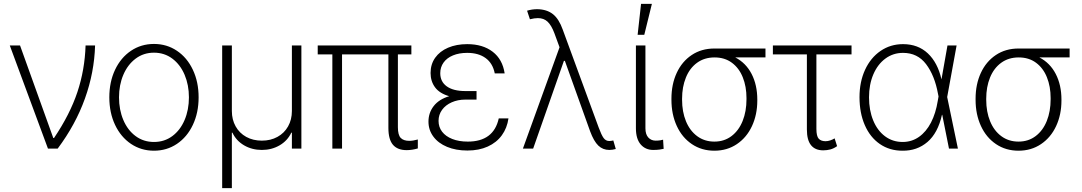

<svg xmlns="http://www.w3.org/2000/svg" viewBox="-20 -764 5563 987"><path d="M30.3 -530.3H83L253.9 -54.7H257.8Q339.8 -176.3 377.9 -290.8Q416 -405.3 419.9 -530.3H468.8Q464.8 -391.6 416.7 -257.6Q368.7 -123.5 276.4 0H226.6Z M542 -263.7Q542 -342.8 571.5 -405.3Q601.1 -467.8 653.3 -502.9Q705.6 -538.1 771.5 -538.1Q837.4 -538.1 889.6 -502.9Q941.9 -467.8 971.4 -405.3Q1001 -342.8 1001 -263.7Q1001 -184.6 971.4 -122.1Q941.9 -59.6 889.6 -24.4Q837.4 10.7 771.5 10.7Q705.6 10.7 653.3 -24.4Q601.1 -59.6 571.5 -122.1Q542 -184.6 542 -263.7ZM951.2 -263.7Q951.2 -327.1 929 -379.6Q906.7 -432.1 866 -462.6Q825.2 -493.2 771.5 -493.2Q717.8 -493.2 677 -462.4Q636.2 -431.6 614 -379.4Q591.8 -327.1 591.8 -263.7Q591.8 -199.7 614 -147.2Q636.2 -94.7 677 -64.5Q717.8 -34.2 771.5 -34.2Q825.2 -34.2 866 -64.5Q906.7 -94.7 929 -147.2Q951.2 -199.7 951.2 -263.7Z M1122.1 -530.3H1171.9V-193.4Q1171.9 -148.9 1191.4 -114.3Q1210.9 -79.6 1245.8 -60.3Q1280.8 -41 1326.2 -41Q1371.1 -41 1406.2 -60.3Q1441.4 -79.6 1460.9 -114.3Q1480.5 -148.9 1480.5 -193.4V-530.3H1529.3V0H1480.5V-82H1477.5Q1458 -40.5 1417.2 -16.8Q1376.5 6.8 1326.2 6.8Q1275.4 6.8 1234.9 -16.8Q1194.3 -40.5 1174.8 -82H1171.9V203.1H1122.1Z M2094.7 -484.4H2025.4V-110.4Q2025.4 -70.3 2039.8 -55.2Q2054.2 -40 2084 -40Q2102.5 -40 2127.9 -46.9V-1Q2098.1 7.8 2070.3 7.8Q2023.9 7.8 2000.2 -19.5Q1976.6 -46.9 1976.6 -106.4V-484.4H1738.3V0H1688.5V-484.4H1613.3V-530.3H2094.7Z M2289.1 -269.5Q2239.7 -283.7 2216.6 -314.9Q2193.4 -346.2 2193.4 -388.7Q2193.4 -433.6 2217 -467Q2240.7 -500.5 2283.4 -518.8Q2326.2 -537.1 2381.8 -537.1Q2461.9 -537.1 2512.7 -498Q2563.5 -459 2574.2 -386.7H2523.4Q2513.2 -438.5 2476.6 -465.3Q2439.9 -492.2 2381.8 -492.2Q2339.8 -492.2 2308.6 -479.2Q2277.3 -466.3 2260.3 -442.6Q2243.2 -418.9 2243.2 -387.7Q2243.2 -344.2 2276.6 -320.1Q2310.1 -295.9 2372.1 -295.9H2429.7V-252H2372.1Q2333.5 -252 2302 -238Q2270.5 -224.1 2252.4 -199.2Q2234.4 -174.3 2234.4 -142.6Q2234.4 -110.8 2252.7 -86.9Q2271 -63 2304.9 -49.6Q2338.9 -36.1 2384.8 -36.1Q2517.6 -36.1 2543.9 -155.3H2593.8Q2586.9 -106 2559.8 -68.6Q2532.7 -31.2 2487.5 -10.7Q2442.4 9.8 2382.8 9.8Q2323.7 9.8 2278.3 -9Q2232.9 -27.8 2207.8 -61.8Q2182.6 -95.7 2182.6 -138.7Q2182.6 -184.1 2209.5 -218.8Q2236.3 -253.4 2289.1 -269.5Z M3013.7 -88.9 2883.8 -451.2H2878.9L2720.7 0H2668L2856.4 -521L2830.1 -592.8Q2814.5 -634.3 2794.9 -652.6Q2775.4 -670.9 2745.1 -670.9Q2727.5 -670.9 2704.1 -665L2689.5 -709Q2714.8 -716.8 2742.2 -716.8Q2791.5 -715.8 2822.5 -691.2Q2853.5 -666.5 2873 -611.3L3057.6 -108.4Q3071.8 -69.8 3083 -54.4Q3094.2 -39.1 3112.3 -39.1Q3116.7 -39.1 3122.1 -40Q3127.4 -41 3132.8 -42L3145.5 2Q3127.4 6.8 3112.3 6.8Q3079.1 6.8 3055.9 -15.4Q3032.7 -37.6 3013.7 -88.9Z M3297.9 -530.3V-104.5Q3297.9 -73.2 3312.7 -57.1Q3327.6 -41 3350.6 -41Q3363.3 -41 3374.3 -42.7Q3385.3 -44.4 3388.7 -45.9L3391.6 1Q3384.3 2.9 3370.1 4.9Q3356 6.8 3337.9 6.8Q3297.9 6.8 3273.4 -21.7Q3249 -50.3 3249 -104.5V-530.3ZM3275.4 -744.1H3331.1L3292 -585H3257.8Z M3652.3 -514.6H3915V-468.8H3759.8Q3814.5 -440.4 3843.8 -383.8Q3873 -327.1 3873 -252V-247.1Q3873 -174.8 3845.7 -116Q3818.4 -57.1 3768.1 -23.2Q3717.8 10.7 3652.3 10.7Q3586.9 10.7 3536.6 -23.2Q3486.3 -57.1 3459 -116.7Q3431.6 -176.3 3431.6 -251V-256.8Q3431.6 -330.6 3458.7 -389.2Q3485.8 -447.8 3535.9 -481.2Q3585.9 -514.6 3652.3 -514.6ZM3652.3 -36.1Q3703.1 -36.1 3740.5 -64.5Q3777.8 -92.8 3797.6 -142.1Q3817.4 -191.4 3817.4 -253.9V-259.8Q3817.4 -319.3 3798.3 -366.7Q3779.3 -414.1 3742.4 -441.4Q3705.6 -468.8 3653.3 -468.8Q3601.1 -468.8 3563.2 -441.2Q3525.4 -413.6 3505.9 -365.2Q3486.3 -316.9 3486.3 -256.8V-251Q3486.3 -189.5 3506.3 -140.6Q3526.4 -91.8 3564 -64Q3601.6 -36.1 3652.3 -36.1Z M4357.4 -484.4H4176.8V-101.6Q4176.8 -64 4188.7 -51Q4200.7 -38.1 4223.6 -38.1Q4235.4 -38.1 4247.8 -42.2Q4260.3 -46.4 4270.5 -52.7L4283.2 -12.7Q4266.1 -0.5 4248.5 4.2Q4231 8.8 4211.9 8.8Q4170.4 8.8 4149.2 -17.6Q4127.9 -43.9 4127.9 -98.6V-484.4H3953.1V-530.3H4357.4Z M4398.4 -264.6Q4398.4 -343.3 4427 -405.3Q4455.6 -467.3 4506.6 -502.2Q4557.6 -537.1 4622.1 -537.1Q4699.2 -537.1 4749.8 -489.5Q4800.3 -441.9 4819.8 -356L4850.6 -530.3H4897.5L4849.1 -265.1L4904.3 0H4858.4L4823.7 -173.8H4822.3Q4801.3 -80.1 4747.8 -34.2Q4694.3 11.7 4619.1 10.7Q4552.7 10.7 4502.7 -23.9Q4452.6 -58.6 4425.5 -121.1Q4398.4 -183.6 4398.4 -264.6ZM4620.1 -34.2Q4667 -34.2 4704.1 -60.3Q4741.2 -86.4 4765.9 -134Q4790.5 -181.6 4800.8 -246.1L4804.7 -268.1L4801.8 -282.2Q4784.7 -376 4740.7 -434.1Q4696.8 -492.2 4622.1 -492.2Q4571.3 -492.2 4531.5 -462.9Q4491.7 -433.6 4469.5 -381.6Q4447.3 -329.6 4447.3 -263.7Q4447.3 -197.3 4468.8 -145Q4490.2 -92.8 4529.5 -63.5Q4568.8 -34.2 4620.1 -34.2Z M5215.8 -514.6H5478.5V-468.8H5323.2Q5377.9 -440.4 5407.2 -383.8Q5436.5 -327.1 5436.5 -252V-247.1Q5436.5 -174.8 5409.2 -116Q5381.8 -57.1 5331.5 -23.2Q5281.2 10.7 5215.8 10.7Q5150.4 10.7 5100.1 -23.2Q5049.8 -57.1 5022.5 -116.7Q4995.1 -176.3 4995.1 -251V-256.8Q4995.1 -330.6 5022.2 -389.2Q5049.3 -447.8 5099.4 -481.2Q5149.4 -514.6 5215.8 -514.6ZM5215.8 -36.1Q5266.6 -36.1 5304 -64.5Q5341.3 -92.8 5361.1 -142.1Q5380.9 -191.4 5380.9 -253.9V-259.8Q5380.9 -319.3 5361.8 -366.7Q5342.8 -414.1 5305.9 -441.4Q5269 -468.8 5216.8 -468.8Q5164.6 -468.8 5126.7 -441.2Q5088.9 -413.6 5069.3 -365.2Q5049.8 -316.9 5049.8 -256.8V-251Q5049.8 -189.5 5069.8 -140.6Q5089.8 -91.8 5127.4 -64Q5165 -36.1 5215.8 -36.1Z"/></svg>

Font: Pretendard ExtraLight
Style: Regular
Weight: 200
Designer: Base glyphs from Inter by Rasmus Andersson; Hangeul glyphs from Noto Sans CJK(Source Han Sans) by Jang Soo-young and Kan
Foundry: Kil Hyung-jin
Version: Version 1.309